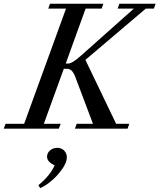

<svg xmlns="http://www.w3.org/2000/svg" viewBox="-71 -683 846 1019"><path d="M-51.3 0 -41.5 -25.9H57.1L279.3 -637.2H185.1L194.3 -663.1H477.5L468.3 -637.2H383.3L277.8 -345.7H290.5Q312 -345.7 358.4 -387.2L639.2 -637.2H553.2L562.5 -663.1H754.9L745.6 -637.2H702.6L382.3 -365.2L545.4 -25.9H615.2L606 0H326.7L335.9 -25.9H422.4L330.6 -269.5Q321.3 -295.4 310.5 -306.6Q299.8 -317.9 285.2 -317.9H267.6L161.6 -25.9H251L241.2 0ZM142.1 315.4 132.8 299.8Q195.8 248.5 218.8 194.3Q178.7 175.8 178.7 148.9Q178.7 128.9 194.6 115.2Q210.4 101.6 232.9 101.6Q255.4 101.6 269.5 116.2Q283.7 130.9 283.7 151.4Q283.7 185.1 247.1 230Q227.1 256.3 197.5 280.5Q168 304.7 142.1 315.4Z"/></svg>

Font: Elstob 14pt Medium
Style: Italic
Weight: 500
Italic angle: -20°
Designer: Peter S. Baker
Version: Version 1.015